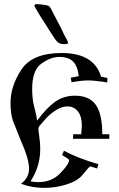

<svg xmlns="http://www.w3.org/2000/svg" viewBox="-20 -896 576 931"><path d="M221 -746 174 -820Q147 -864 147 -868Q147 -876 158 -876L183 -874Q208 -871 214.5 -868Q221 -865 227 -854Q229 -850 247 -815Q265 -780 275 -762L289 -732L308 -696L310 -689Q310 -682 294 -682Q270 -682 260 -691Q249 -701 221 -746ZM290 -165Q359 -128 457 -100L451 -79Q421 -89 419 -89Q415 -89 410 -83.5Q405 -78 380 -48Q357 -19 304 -2Q251 15 193 15Q134 15 82 -5Q121 -34 121 -78Q121 -125 80 -217Q58 -272 44 -307Q31 -342 31 -397Q31 -479 84 -559Q137 -639 279 -639Q436 -639 470 -524L501 -518L500 -496L484 -499Q435 -506 406 -506Q376 -506 327 -497L323 -519L362 -527Q356 -577 333.5 -598.5Q311 -620 268 -620Q225 -620 180 -587Q136 -555 136 -465Q136 -426 142 -395Q152 -355 156 -336L160 -311Q205 -372 246.5 -402Q288 -432 344 -432Q413 -432 444.5 -387.5Q476 -343 476 -245H510V-223H334L335 -245H374L377 -286Q377 -331 358 -355.5Q339 -380 307 -380Q261 -380 206 -325L170 -284Q166 -277 166 -268L169 -245Q175 -207 175 -173Q175 -88 128 -17Q144 -13 166 -13Q232 -13 273 -57Q315 -100 315 -120Q315 -125 281 -144Z"/></svg>

Font: Pochaevsk Unicode
Style: Normal
Weight: 400
Version: Version 1.1